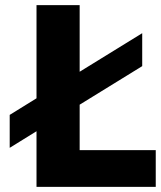

<svg xmlns="http://www.w3.org/2000/svg" viewBox="-20 -732 630 752"><path d="M18 -282 123 -347V-712H292V-451L537 -602V-473L292 -322V-144H590V0H123V-218L18 -153Z"/></svg>

Font: Metropolitano
Style: Bold
Weight: 700
Designer: Fonts by Alex Slobzheninov & Chris M. Simpson / Changes by Cristiano Sobral
Foundry: Fonts by Alex Slobzheninov & Chris M. Simpson / Changes by Cristiano Sobral
Version: Version 1.00;August 30, 2020;FontCreator 13.0.0.2681 64-bit